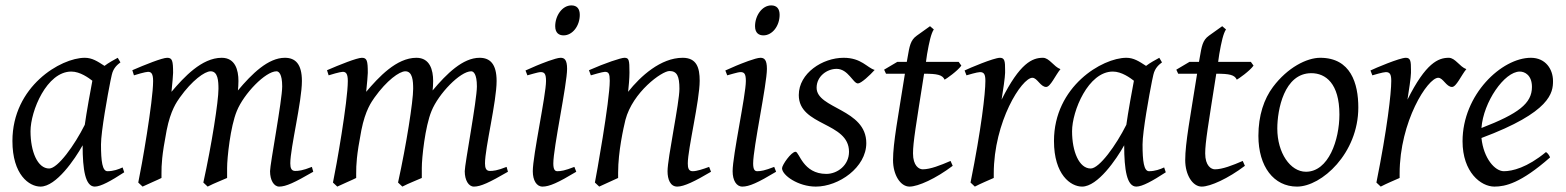

<svg xmlns="http://www.w3.org/2000/svg" viewBox="-20 -671 5798 711"><path d="M93 -185C93 -260 153 -406 244 -406C277 -406 309 -382 322 -372C318 -353 299 -247 294 -209C256 -133 194 -47 162 -47C119 -47 93 -110 93 -185ZM26 -149C26 -24 88 20 130 20C188 20 257 -81 286 -133C286 -42 296 20 331 20C353 20 391 -1 440 -33L434 -51C419 -44 400 -37 378 -37C359 -37 354 -74 354 -136C354 -184 379 -321 389 -371L394 -394C400 -421 417 -433 426 -440L416 -457C403 -450 381 -438 367 -427C341 -444 321 -457 294 -457C205 -457 26 -351 26 -149Z M492 5 508 20C524 12 567 -6 578 -12V-29C578 -61 579 -94 597 -188C612 -264 635 -294 646 -310C691 -373 738 -407 760 -407C787 -407 789 -371 789 -342C789 -296 764 -136 733 5L749 20C776 6 797 -1 821 -12V-49C821 -86 833 -202 857 -260C883 -324 963 -407 1004 -407C1012 -407 1025 -398 1025 -351C1025 -300 980 -63 980 -37C980 -4 994 20 1014 20C1039 20 1071 5 1140 -35L1135 -53C1100 -39 1085 -38 1073 -38C1059 -38 1055 -49 1055 -66C1055 -123 1098 -295 1098 -371C1098 -435 1073 -457 1035 -457C973 -457 913 -398 861 -336C862 -346 863 -357 863 -371C863 -412 851 -457 801 -457C727 -457 661 -385 615 -331C618 -359 621 -394 621 -401C621 -446 618 -457 599 -457C581 -457 516 -431 470 -411L476 -392C481 -394 519 -405 528 -405C539 -405 547 -400 547 -371C547 -296 504 -51 492 5Z M1213 5 1229 20C1245 12 1288 -6 1299 -12V-29C1299 -61 1300 -94 1318 -188C1333 -264 1356 -294 1367 -310C1412 -373 1459 -407 1481 -407C1508 -407 1510 -371 1510 -342C1510 -296 1485 -136 1454 5L1470 20C1497 6 1518 -1 1542 -12V-49C1542 -86 1554 -202 1578 -260C1604 -324 1684 -407 1725 -407C1733 -407 1746 -398 1746 -351C1746 -300 1701 -63 1701 -37C1701 -4 1715 20 1735 20C1760 20 1792 5 1861 -35L1856 -53C1821 -39 1806 -38 1794 -38C1780 -38 1776 -49 1776 -66C1776 -123 1819 -295 1819 -371C1819 -435 1794 -457 1756 -457C1694 -457 1634 -398 1582 -336C1583 -346 1584 -357 1584 -371C1584 -412 1572 -457 1522 -457C1448 -457 1382 -385 1336 -331C1339 -359 1342 -394 1342 -401C1342 -446 1339 -457 1320 -457C1302 -457 1237 -431 1191 -411L1197 -392C1202 -394 1240 -405 1249 -405C1260 -405 1268 -400 1268 -371C1268 -296 1225 -51 1213 5Z M2096 -651C2062 -651 2036 -613 2036 -574C2036 -548 2051 -540 2067 -540C2100 -540 2127 -575 2127 -616C2127 -638 2117 -651 2096 -651ZM2056 -457C2038 -457 1984 -435 1967 -428L1926 -410L1933 -392C1938 -393 1972 -404 1982 -404C1996 -404 2002 -398 2002 -371C2002 -319 1953 -95 1953 -37C1953 -3 1967 20 1989 20C2014 20 2046 6 2114 -35L2107 -53C2071 -39 2057 -37 2044 -37C2035 -37 2029 -43 2029 -66C2029 -123 2080 -359 2080 -416C2080 -450 2070 -457 2056 -457Z M2183 5 2199 20 2269 -12V-32C2269 -110 2289 -198 2296 -227C2323 -330 2431 -408 2459 -408C2487 -408 2496 -389 2496 -342C2496 -290 2452 -86 2452 -37C2452 -7 2462 20 2488 20C2513 20 2554 0 2613 -35L2606 -53C2584 -45 2561 -37 2545 -37C2530 -37 2527 -49 2527 -66C2527 -119 2571 -299 2571 -372C2571 -420 2560 -457 2508 -457C2427 -457 2352 -389 2306 -331C2308 -349 2311 -381 2311 -402C2311 -450 2309 -457 2292 -457C2280 -457 2222 -438 2161 -411L2168 -392C2172 -393 2211 -405 2220 -405C2234 -405 2238 -398 2238 -372C2238 -297 2187 -14 2183 5Z M2836 -651C2802 -651 2776 -613 2776 -574C2776 -548 2791 -540 2807 -540C2840 -540 2867 -575 2867 -616C2867 -638 2857 -651 2836 -651ZM2796 -457C2778 -457 2724 -435 2707 -428L2666 -410L2673 -392C2678 -393 2712 -404 2722 -404C2736 -404 2742 -398 2742 -371C2742 -319 2693 -95 2693 -37C2693 -3 2707 20 2729 20C2754 20 2786 6 2854 -35L2847 -53C2811 -39 2797 -37 2784 -37C2775 -37 2769 -43 2769 -66C2769 -123 2820 -359 2820 -416C2820 -450 2810 -457 2796 -457Z M2938 -319C2938 -203 3124 -220 3124 -109C3124 -59 3081 -27 3040 -27C2953 -27 2940 -109 2926 -109C2910 -109 2876 -60 2876 -48C2876 -22 2936 20 3001 20C3086 20 3188 -51 3188 -141C3188 -268 3004 -268 3004 -346C3004 -389 3043 -416 3078 -416C3121 -416 3139 -362 3157 -362C3169 -362 3202 -393 3219 -412C3191 -420 3170 -457 3104 -457C3026 -457 2938 -400 2938 -319Z M3508 -57 3500 -75C3463 -59 3425 -44 3397 -44C3383 -44 3361 -57 3361 -103C3361 -144 3372 -207 3402 -398H3403C3450 -398 3470 -394 3478 -376C3483 -378 3526 -408 3540 -428L3530 -442H3409L3413 -470C3421 -516 3428 -547 3438 -562L3424 -574L3375 -539C3351 -522 3348 -499 3341 -459L3338 -442H3303L3254 -413L3261 -398H3331C3306 -239 3287 -142 3287 -78C3287 -24 3314 20 3348 20C3380 20 3446 -10 3508 -57Z M3907 -415C3882 -424 3866 -457 3842 -457C3803 -457 3757 -438 3689 -302C3694 -331 3702 -387 3702 -401V-412C3702 -443 3701 -457 3683 -457C3660 -457 3568 -418 3552 -410L3559 -392C3562 -393 3599 -404 3609 -404C3625 -404 3629 -394 3629 -371C3629 -326 3614 -194 3574 5L3590 20C3613 8 3640 -3 3660 -12V-28C3660 -221 3764 -383 3803 -383C3821 -383 3833 -349 3854 -349C3870 -349 3888 -392 3907 -415Z M3950 -185C3950 -260 4010 -406 4101 -406C4134 -406 4166 -382 4179 -372C4175 -353 4156 -247 4151 -209C4113 -133 4051 -47 4019 -47C3976 -47 3950 -110 3950 -185ZM3883 -149C3883 -24 3945 20 3987 20C4045 20 4114 -81 4143 -133C4143 -42 4153 20 4188 20C4210 20 4248 -1 4297 -33L4291 -51C4276 -44 4257 -37 4235 -37C4216 -37 4211 -74 4211 -136C4211 -184 4236 -321 4246 -371L4251 -394C4257 -421 4274 -433 4283 -440L4273 -457C4260 -450 4238 -438 4224 -427C4198 -444 4178 -457 4151 -457C4062 -457 3883 -351 3883 -149Z M4590 -57 4582 -75C4545 -59 4507 -44 4479 -44C4465 -44 4443 -57 4443 -103C4443 -144 4454 -207 4484 -398H4485C4532 -398 4552 -394 4560 -376C4565 -378 4608 -408 4622 -428L4612 -442H4491L4495 -470C4503 -516 4510 -547 4520 -562L4506 -574L4457 -539C4433 -522 4430 -499 4423 -459L4420 -442H4385L4336 -413L4343 -398H4413C4388 -239 4369 -142 4369 -78C4369 -24 4396 20 4430 20C4462 20 4528 -10 4590 -57Z M4836 -400C4889 -400 4940 -362 4940 -247C4940 -153 4900 -35 4816 -35C4758 -35 4710 -105 4710 -195C4710 -264 4735 -400 4836 -400ZM5010 -273C5010 -362 4982 -457 4869 -457C4819 -457 4748 -421 4694 -349C4661 -305 4640 -244 4640 -168C4640 -54 4697 20 4783 20C4874 20 5010 -103 5010 -273Z M5410 -415C5385 -424 5369 -457 5345 -457C5306 -457 5260 -438 5192 -302C5197 -331 5205 -387 5205 -401V-412C5205 -443 5204 -457 5186 -457C5163 -457 5071 -418 5055 -410L5062 -392C5065 -393 5102 -404 5112 -404C5128 -404 5132 -394 5132 -371C5132 -326 5117 -194 5077 5L5093 20C5116 8 5143 -3 5163 -12V-28C5163 -221 5267 -383 5306 -383C5324 -383 5336 -349 5357 -349C5373 -349 5391 -392 5410 -415Z M5653 -349C5653 -288 5603 -250 5466 -197C5473 -293 5551 -406 5608 -406C5626 -406 5653 -393 5653 -349ZM5649 -457C5541 -457 5396 -321 5396 -148C5396 -33 5464 20 5514 20C5555 20 5612 7 5720 -88C5719 -92 5713 -103 5705 -108C5635 -50 5580 -37 5549 -37C5516 -37 5474 -84 5466 -160C5724 -256 5731 -329 5731 -371C5731 -414 5704 -457 5649 -457Z"/></svg>

Font: Temporarium
Style: Italic
Weight: 400
Italic angle: -7°
Version: Version 1.1